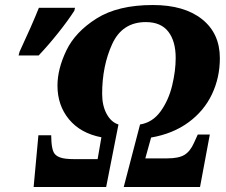

<svg xmlns="http://www.w3.org/2000/svg" viewBox="-20 -745 901 765"><path d="M133 -206H184L185 -180Q187 -153 193.5 -139Q200 -125 218.5 -118Q237 -111 274 -111H369L384 -198Q301 -214 255 -269.5Q209 -325 209 -404Q209 -470 244.5 -544Q280 -618 365 -671.5Q450 -725 589 -725Q714 -725 785 -668.5Q856 -612 856 -513Q856 -436 824.5 -369.5Q793 -303 731 -257.5Q669 -212 582 -197L559 -114H647Q692 -114 715 -128Q738 -142 753 -176L768 -209H816L777 0H473L538 -249Q588 -257 620 -301.5Q652 -346 666 -404.5Q680 -463 680 -514Q680 -581 650.5 -619Q621 -657 561 -657Q467 -657 427 -569.5Q387 -482 387 -371Q387 -324 405 -291Q423 -258 452 -249L403 0H114ZM58 -539Q107 -644 135 -714H279L276 -702Q251 -663 211.5 -613.5Q172 -564 134 -524H54Z"/></svg>

Font: Noto Serif NarrowExtraBold
Style: Italic
Weight: 800
Width: 4
Italic angle: -12°
Designer: Monotype Design Team
Foundry: Monotype Imaging Inc.
Version: Version 1.001